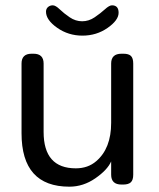

<svg xmlns="http://www.w3.org/2000/svg" viewBox="-20 -694 599 722"><path d="M99 -492H106Q144 -492 144 -455V-198Q144 -61 265 -61Q311 -61 342 -88Q398 -136 398 -232V-455Q398 -492 437 -492H444Q464 -492 472.5 -483.5Q481 -475 481 -455V-37Q481 -17 472 -8.5Q463 0 443 0H437Q398 0 398 -37V-87Q384 -55 338.5 -23.5Q293 8 241 8Q61 8 61 -193V-455Q61 -492 99 -492ZM401 -674Q426 -674 426 -646Q426 -618 384.5 -589Q343 -560 290 -560Q237 -560 195 -589.5Q153 -619 153 -650Q153 -661 160.5 -667.5Q168 -674 178.5 -674Q189 -674 204.5 -659Q220 -644 242 -629Q264 -614 289 -614Q314 -614 336 -629Q358 -644 374.5 -659Q391 -674 401 -674Z"/></svg>

Font: Merge One
Style: Regular
Weight: 400
Designer: Kosal Sen
Foundry: Philatype
Version: Version 1.001